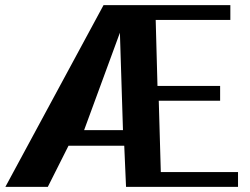

<svg xmlns="http://www.w3.org/2000/svg" viewBox="-20 -731 979 751"><path d="M1 0H167L248 -161H466L473 0H911V-58H609L601 -337H841V-395H596L589 -653H881V-711H385ZM309 -222 449 -603 461 -222Z"/></svg>

Font: Aerodynamic
Style: Regular
Weight: 500
Designer: Google
Version: Version 2.000980; 2014